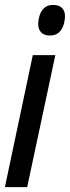

<svg xmlns="http://www.w3.org/2000/svg" viewBox="-22 -764 286 784"><path d="M182 -619Q154 -619 142 -637Q130 -655 136 -686Q147 -744 195 -744Q223 -744 235.5 -726Q248 -708 241 -676Q230 -619 182 -619ZM-2 0 112 -539H204L89 0Z"/></svg>

Font: Noto Sans ExtraCondensed Medium
Style: Italic
Weight: 500
Width: 2
Italic angle: -12°
Designer: Monotype Design Team
Foundry: Monotype Imaging Inc.
Version: Version 2.013; ttfautohint (v1.8.4.7-5d5b)